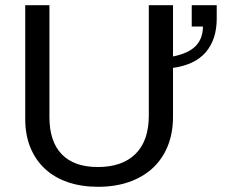

<svg xmlns="http://www.w3.org/2000/svg" viewBox="-20 -708 894 738"><path d="M357 10Q293 10 241.5 -7.5Q190 -25 153.5 -58.5Q117 -92 97 -140.5Q77 -189 77 -250V-688H170V-258Q170 -164 217.5 -115Q265 -66 356 -66Q450 -66 501 -116.5Q552 -167 552 -264V-688H645V-491Q705 -503 732.5 -531.5Q760 -560 760 -606H717V-688H813V-636Q813 -557 771.5 -508Q730 -459 645 -447V-259Q645 -196 624.5 -146Q604 -96 566.5 -61.5Q529 -27 476 -8.5Q423 10 357 10Z"/></svg>

Font: Libra Sans
Style: Regular
Weight: 400
Foundry: Context Ltd
Version: Version 1.000; ttfautohint (v1.3)